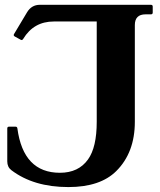

<svg xmlns="http://www.w3.org/2000/svg" viewBox="-20 -757 656 787"><path d="M260.3 9.8Q117.7 9.8 26.4 -59.6Q9.8 -72.3 9.8 -95.7V-230.5Q9.8 -237.8 17.1 -237.8H43.9Q50.3 -237.8 51.3 -230.5Q75.7 -48.8 225.6 -48.8Q301.8 -48.8 340.8 -103.5Q376.5 -153.3 376.5 -257.8V-668.9H200.7Q118.2 -668.9 75.2 -597.7Q72.3 -592.8 68.8 -592.8Q67.4 -592.8 65.4 -593.8L40.5 -607.4Q36.1 -609.9 36.1 -613.3Q36.1 -615.2 37.1 -616.7L90.8 -706.5Q109.4 -737.3 143.1 -737.3H598.6Q606 -737.3 606 -730V-705.6Q606 -698.2 598.6 -698.2H576.7Q532.7 -698.2 532.7 -654.3V-257.8Q532.7 -131.3 456.5 -55.7Q390.6 9.8 260.3 9.8Z"/></svg>

Font: Simply Serif
Style: Bold
Weight: 700
Designer: Wojciech Kalinowski "wmk69" (wmk69@o2.pl)
Foundry: Wojciech Kalinowski "wmk69" (wmk69@o2.pl)
Version: Version 1.0.0; 2022-02-18